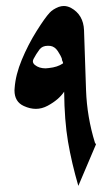

<svg xmlns="http://www.w3.org/2000/svg" viewBox="-20 -607 358 627"><path d="M182.6 -413.6Q178.7 -425.3 168.9 -439.9Q159.2 -454.6 145 -457Q140.6 -457.5 136.2 -457.5Q118.2 -457.5 108.9 -445.3Q97.7 -430.2 89.8 -415Q87.4 -410.6 87.4 -406.7Q87.4 -400.4 93.8 -395Q107.4 -383.8 128.9 -383.8Q133.8 -383.8 139.6 -384.8Q168 -387.7 185.5 -399.9Q186 -400.4 186 -400.9Q186 -402.8 184.1 -407.2Q182.1 -411.1 182.1 -412.6Q182.1 -413.6 182.6 -413.6ZM293.5 -135.7 235.8 0Q213.9 -75.2 202.1 -144.3Q190.4 -213.4 189.5 -307.6Q171.9 -281.2 135.7 -261.7Q116.7 -251.5 97.2 -251.5Q78.1 -251.5 58.1 -260.7Q27.3 -274.4 27.3 -312Q27.3 -315.4 27.8 -319.3Q30.8 -362.8 51.3 -412.1Q71.8 -461.4 99.4 -505.4Q127 -549.3 142.1 -565.4Q152.3 -576.7 171.9 -584.5Q180.2 -587.4 188.5 -587.4Q199.7 -587.4 211.4 -581.5Q252.4 -559.1 254.4 -508.3Q257.8 -399.9 261 -312.3Q264.2 -224.6 290 -141.1Z"/></svg>

Font: Aref Ruqaa
Style: Regular
Weight: 400
Designer: Abdoulla Aref
Version: Version 0.7